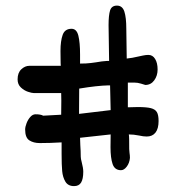

<svg xmlns="http://www.w3.org/2000/svg" viewBox="-20 -668 649 671"><path d="M426.8 -379.4V-293Q441.4 -293.9 460.9 -293.9Q492.2 -293.9 507.3 -290Q522.5 -286.1 528.3 -276.1Q534.2 -266.1 534.2 -245.1Q534.2 -218.3 523.4 -204.6Q512.7 -190.9 492.7 -190.9Q481 -190.9 466.3 -194.3Q446.8 -198.2 430.2 -198.2Q431.2 -193.4 431.4 -180.7Q431.6 -168 431.6 -147Q431.6 -143.1 432.6 -134.3Q434.1 -125 434.1 -116.2Q432.6 -98.6 423.1 -85.9Q413.6 -73.2 402.8 -73.2Q380.9 -73.2 373.5 -94.7Q366.2 -116.2 366.2 -153.8L366.7 -198.2L259.8 -186.5Q259.8 -178.7 260.7 -160.2Q262.2 -140.6 262.2 -120.6Q262.2 -113.3 265.6 -101.1Q271 -80.6 271 -67.9Q271 -42.5 263.4 -30Q255.9 -17.6 238.8 -17.6Q217.8 -17.6 208.5 -33.2Q199.2 -48.8 197.3 -70.1Q195.3 -91.3 195.3 -129.9V-170.4Q155.8 -168 119.1 -168Q97.2 -168 82.5 -177.5Q67.9 -187 67.9 -215.3Q67.9 -224.6 72.8 -237.3Q77.6 -250 85.9 -259.3Q94.2 -268.6 104 -268.6Q122.6 -268.6 130.9 -263.7L193.8 -267.1L194.3 -315.9Q194.3 -333.5 193.8 -342.8H97.7Q91.3 -342.8 77.9 -347.2Q64.5 -351.6 53 -362.3Q41.5 -373 41.5 -390.6Q41.5 -413.6 54.4 -425.8Q67.4 -438 82.5 -438H192.4Q192.4 -439.5 191.9 -447.5Q191.4 -455.6 191.4 -489.7Q191.4 -524.9 199 -546.1Q206.5 -567.4 230 -567.4Q248 -567.4 253.9 -543.2Q259.8 -519 259.8 -477.5V-445.8Q282.7 -445.8 297.6 -447.8Q312.5 -449.7 315.4 -450.2Q336.4 -454.1 354.5 -455.1H361.3L359.4 -580.1Q359.4 -614.7 364.7 -631.6Q370.1 -648.4 388.7 -648.4Q407.7 -648.4 414.6 -627.7Q421.4 -606.9 421.4 -567.4L422.9 -463.4Q439.9 -464.8 466.8 -471.2Q469.2 -471.7 479.5 -473.9Q489.7 -476.1 498.5 -476.1Q513.7 -476.1 522.2 -461.9Q530.8 -447.8 530.8 -425.3Q530.8 -403.3 519 -387.2Q507.3 -371.1 487.8 -371.1Q484.9 -372.1 472.9 -375.7Q460.9 -379.4 449.2 -379.4ZM358.4 -369.6Q319.3 -368.7 256.8 -358.4L256.3 -283.2V-270L366.7 -283.2Q366.7 -295.4 365.7 -326.7Q364.7 -356.9 364.7 -369.6Z"/></svg>

Font: Dekko
Style: Regular
Weight: 400
Designer: Multiple
Foundry: Sorkin Type
Version: Version 2.001